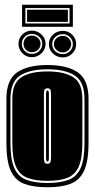

<svg xmlns="http://www.w3.org/2000/svg" viewBox="-20 -778 400 809"><path d="M180 11Q120 11 82 -3.5Q44 -18 25.5 -58Q7 -98 7 -176V-361Q7 -442 52 -473Q97 -504 180 -504Q263 -504 308 -473Q353 -442 353 -361V-176Q353 -98 334 -58Q315 -18 277 -3.5Q239 11 180 11ZM180 -7Q234 -7 268.5 -20Q303 -33 319.5 -69.5Q336 -106 336 -176V-361Q336 -433 295.5 -459.5Q255 -486 180 -486Q105 -486 64.5 -459.5Q24 -433 24 -361V-176Q24 -106 40.5 -69.5Q57 -33 92 -20Q127 -7 180 -7ZM180 -16Q129 -16 96 -28.5Q63 -41 47.5 -75.5Q32 -110 32 -176V-361Q32 -428 70 -452.5Q108 -477 180 -477Q251 -477 289 -452.5Q327 -428 327 -361V-176Q327 -110 311.5 -75.5Q296 -41 263.5 -28.5Q231 -16 180 -16ZM180 -88Q191 -88 193 -96.5Q195 -105 195 -112V-382Q195 -396 191.5 -401Q188 -406 180 -406Q173 -406 169 -401.5Q165 -397 165 -382V-112Q165 -102 167.5 -95Q170 -88 180 -88ZM180 -97Q174 -97 174 -112V-382Q174 -397 180 -397Q186 -397 186 -382V-112Q186 -97 180 -97ZM114 -537Q91 -537 74.5 -553.5Q58 -570 58 -594Q58 -617 74.5 -633Q91 -649 114 -649Q137 -649 154.5 -633Q172 -617 172 -594Q172 -570 155 -553.5Q138 -537 114 -537ZM245 -536Q220 -536 203 -552.5Q186 -569 186 -592Q186 -616 203 -632Q220 -648 245 -648Q268 -648 284.5 -631.5Q301 -615 301 -592Q301 -569 284.5 -552.5Q268 -536 245 -536ZM114 -551Q133 -551 145.5 -563.5Q158 -576 158 -594Q158 -611 145 -623Q132 -635 114 -635Q97 -635 84.5 -623Q72 -611 72 -594Q72 -576 84 -563.5Q96 -551 114 -551ZM245 -550Q262 -550 274.5 -562.5Q287 -575 287 -592Q287 -609 274.5 -621.5Q262 -634 245 -634Q226 -634 213 -622Q200 -610 200 -592Q200 -574 213 -562Q226 -550 245 -550ZM114 -558Q99 -558 89 -568.5Q79 -579 79 -594Q79 -607 88.5 -617.5Q98 -628 114 -628Q130 -628 140.5 -617.5Q151 -607 151 -594Q151 -579 140.5 -568.5Q130 -558 114 -558ZM245 -557Q229 -557 218 -567.5Q207 -578 207 -592Q207 -606 217.5 -616.5Q228 -627 245 -627Q260 -627 270 -616.5Q280 -606 280 -592Q280 -578 269.5 -567.5Q259 -557 245 -557ZM73 -665V-758H287V-665ZM87 -679H273V-744H87ZM94 -686V-737H266V-686Z"/></svg>

Font: Alumni Sans Collegiate One
Style: Regular
Weight: 400
Designer: Robert E. Leuschke
Foundry: Robert E. Leuschke
Version: Version 1.100